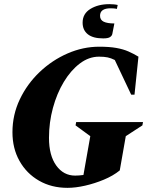

<svg xmlns="http://www.w3.org/2000/svg" viewBox="-20 -895 730 925"><path d="M305 10Q228 10 168 -24.5Q108 -59 74 -119.5Q40 -180 40 -258Q40 -342 75.5 -416.5Q111 -491 171 -548Q231 -605 305.5 -637.5Q380 -670 458 -670Q507 -670 540.5 -664Q574 -658 599 -647Q624 -636 647 -622L628 -439H612L533 -606Q515 -615 498.5 -618.5Q482 -622 457 -622Q408 -622 364.5 -589Q321 -556 287.5 -500.5Q254 -445 235 -375Q216 -305 216 -231Q216 -146 251 -97.5Q286 -49 342 -49Q360 -49 382 -52L415 -239L344 -291L347 -307H669L666 -291L586 -239L557 -74Q525 -48 480.5 -29.5Q436 -11 390 -0.5Q344 10 305 10ZM477 -710Q428 -710 403 -730Q378 -750 378 -786Q378 -829 415.5 -852Q453 -875 507 -875Q517 -875 528 -874Q539 -873 547 -871L543 -852Q536 -854 527 -854.5Q518 -855 513 -855Q462 -855 462 -819Q462 -799 479.5 -790.5Q497 -782 531 -782L521 -731Q519 -722 509.5 -716Q500 -710 477 -710Z"/></svg>

Font: Spectral ExtraBold
Style: Italic
Weight: 800
Italic angle: -10°
Designer: Jean-Baptiste Levee
Foundry: Production Type
Version: Version 2.001